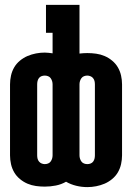

<svg xmlns="http://www.w3.org/2000/svg" viewBox="-20 -755 540 785"><path d="M337 10Q314 10 291.5 4.5Q269 -1 250 -12Q231 -1 208.5 3.5Q186 8 163 8Q145 8 127 5.5Q109 3 92.5 -4Q76 -11 61.5 -23Q47 -35 38 -50.5Q29 -66 25 -84Q21 -102 21 -120V-410Q21 -428 25 -446Q29 -464 38 -479.5Q47 -495 61.5 -507Q76 -519 92.5 -526Q109 -533 127 -536.5Q145 -540 163 -540Q171 -540 179 -539Q187 -538 195 -537V-621H168V-735H305V-536Q313 -537 321 -537.5Q329 -538 337 -538Q355 -538 373 -535.5Q391 -533 407.5 -526Q424 -519 438.5 -507Q453 -495 462 -479.5Q471 -464 475 -446Q479 -428 479 -410V-120Q479 -102 475 -84Q471 -66 462 -50.5Q453 -35 438.5 -23Q424 -11 407.5 -4Q391 3 373 6.5Q355 10 337 10ZM163 -84Q170 -84 176.5 -86.5Q183 -89 187 -94.5Q191 -100 193 -106.5Q195 -113 195 -120V-410Q195 -417 193 -423.5Q191 -430 187 -435.5Q183 -441 176.5 -443.5Q170 -446 163 -446Q156 -446 149.5 -443.5Q143 -441 139 -435.5Q135 -430 133.5 -423.5Q132 -417 132 -410V-120Q132 -113 133.5 -106.5Q135 -100 139.5 -94.5Q144 -89 150.5 -86.5Q157 -84 163 -84ZM337 -84Q344 -84 350.5 -86.5Q357 -89 361 -94.5Q365 -100 366.5 -106.5Q368 -113 368 -120V-410Q368 -417 366.5 -423.5Q365 -430 360.5 -435.5Q356 -441 349.5 -443.5Q343 -446 337 -446Q330 -446 323.5 -443.5Q317 -441 313 -435.5Q309 -430 307 -423.5Q305 -417 305 -410V-120Q305 -113 307 -106.5Q309 -100 313 -94.5Q317 -89 323.5 -86.5Q330 -84 337 -84Z"/></svg>

Font: Iosevka Slab Heavy
Style: Regular
Weight: 900
Monospace: yes
Designer: Belleve Invis
Foundry: Belleve Invis
Version: Version 11.1.0; ttfautohint (v1.8.3)